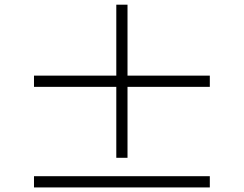

<svg xmlns="http://www.w3.org/2000/svg" viewBox="-20 -808 1040 819"><path d="M523.9 -134.9H476.1V-437.5H125V-485.4H476.1V-788H523.9V-485.4H875V-437.5H523.9ZM125 -56.4H875V-8.5H125Z"/></svg>

Font: Noto Serif HK ExtraLight
Style: Regular
Weight: 200
Designer: Ryoko NISHIZUKA 西塚涼子 (kana & ideographs); Frank Grießhammer (Latin, Greek & Cyrillic); Wenlong ZHANG 张文龙 (bopomofo); San
Foundry: Adobe
Version: Version 2.002-H1;hotconv 1.1.0;makeotfexe 2.6.0